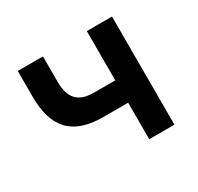

<svg xmlns="http://www.w3.org/2000/svg" viewBox="-118 -657 821 796"><g transform="rotate(-30 293.0 -259.0)"><path d="M264.6 -174.8H383.3V0H503.9V-517.6H383.3V-281.7H280.8C207.5 -281.7 173.3 -317.4 173.3 -395.5V-517.6H52.7V-395.5C52.7 -244.1 119.1 -174.8 264.6 -174.8Z"/></g></svg>

Font: Cascadia Code PL SemiBold
Style: Regular
Weight: 600
Monospace: yes
Designer: Aaron Bell
Foundry: Saja Typeworks
Version: Version 2404.023